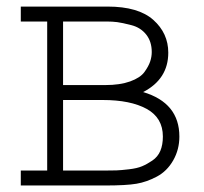

<svg xmlns="http://www.w3.org/2000/svg" viewBox="-20 -570 626 590"><path d="M43.9 -549.8H310.5Q405.3 -549.8 451.2 -508.8Q497.1 -467.8 497.1 -408.2Q497.1 -327.1 419.9 -287.1Q531.2 -253.9 531.2 -150.4Q531.2 -110.4 512.2 -77.1Q493.2 -43.9 461.9 -27.3Q430.7 -10.7 399.4 -5.4Q368.2 0 301.8 0H43.9V-45.9H125V-503.9H43.9ZM308.6 -503.9H173.8V-308.6H303.7Q348.6 -308.6 379.9 -319.8Q411.1 -331.1 423.8 -348.6Q436.5 -366.2 441.4 -380.9Q446.3 -395.5 446.3 -410.2Q446.3 -442.4 429.2 -463.9Q412.1 -485.4 383.8 -492.7Q355.5 -500 340.3 -502Q325.2 -503.9 308.6 -503.9ZM295.9 -262.7H173.8V-45.9H299.8Q324.2 -45.9 337.9 -46.4Q351.6 -46.9 376.5 -49.8Q401.4 -52.7 416.5 -59.1Q431.6 -65.4 448.2 -76.7Q464.8 -87.9 472.7 -106.4Q480.5 -125 480.5 -150.4Q480.5 -208 430.7 -235.4Q380.9 -262.7 295.9 -262.7Z"/></svg>

Font: Thabit
Style: Regular
Weight: 500
Designer: Regenerated by Nadim Shaikli
Foundry: MAK Alagha
Version: 0.01